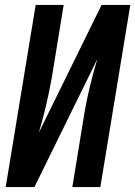

<svg xmlns="http://www.w3.org/2000/svg" viewBox="-20 -755 546 775"><path d="M3 0 124 -735H237L189 -441Q179 -385 166 -330Q153 -275 137 -220L390 -735H506L385 0H272L320 -294Q329 -349 342.5 -404.5Q356 -460 372 -514V-515L119 0Z"/></svg>

Font: Iosevka Term Curly Oblique
Style: Bold
Weight: 700
Italic angle: -9°
Designer: Belleve Invis
Foundry: Belleve Invis
Version: Version 32.3.0